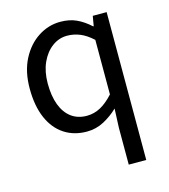

<svg xmlns="http://www.w3.org/2000/svg" viewBox="-116 -648 851 969"><g transform="rotate(-15 310.0 -164.0)"><path d="M436.4 229V36.2L440.6 -62.9Q407.5 -31 366.1 -8.8Q324.6 13.4 276.6 13.4Q208.7 13.4 158.3 -19.9Q107.9 -53.1 80.3 -116.8Q52.8 -180.4 52.8 -271Q52.8 -359.1 85.8 -423.2Q118.9 -487.2 172.6 -522Q226.3 -556.8 288.4 -556.8Q336 -556.8 372.1 -540.3Q408.2 -523.8 443.6 -491.7H446.4L455.3 -543.4H527.8V229ZM296.8 -63.7Q335 -63.7 368.9 -82.2Q402.8 -100.8 436.4 -137.9V-422.9Q402.4 -454.1 370 -467.1Q337.5 -480.1 303.5 -480.1Q260.6 -480.1 225.1 -453.7Q189.6 -427.3 168.4 -380.6Q147.3 -333.9 147.3 -271.8Q147.3 -206.8 164.9 -160.1Q182.5 -113.4 216.1 -88.5Q249.7 -63.7 296.8 -63.7Z"/></g></svg>

Font: Noto Sans SC Thin
Style: Regular
Weight: 100
Designer: Ryoko NISHIZUKA 西塚涼子 (kana, bopomofo & ideographs); Paul D. Hunt (Latin, Greek & Cyrillic); Sandoll Communications 산돌커뮤니
Foundry: Adobe
Version: Version 2.004-H2;hotconv 1.0.118;makeotfexe 2.5.65603